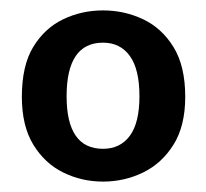

<svg xmlns="http://www.w3.org/2000/svg" viewBox="-20 -623 396 369"><path d="M178 -274Q137 -274 101.5 -291.5Q66 -309 44 -345Q22 -381 22 -437Q22 -497 44 -533Q66 -569 101.5 -586Q137 -603 178 -603Q219 -603 255 -586Q291 -569 313.5 -532.5Q336 -496 336 -437Q336 -381 313.5 -345Q291 -309 255 -291.5Q219 -274 178 -274ZM178 -337Q211 -337 229.5 -362Q248 -387 248 -438Q248 -490 229.5 -515.5Q211 -541 178 -541Q108 -541 108 -438Q108 -337 178 -337Z"/></svg>

Font: Murecho Medium
Style: Regular
Weight: 500
Designer: Neil Summerour
Foundry: Positype
Version: Version 1.010; ttfautohint (v1.8.3)